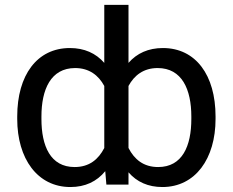

<svg xmlns="http://www.w3.org/2000/svg" viewBox="-20 -747 942 777"><path d="M852.3 -265.6V-275.6C852.3 -443.2 772 -552.6 639.2 -552.6C580.6 -552.6 534.1 -531.6 500 -492.5V-727.3H402V-492.5C367.9 -531.6 321.4 -552.6 262.8 -552.6C130 -552.6 49.7 -443.2 49.7 -275.6V-265.6C49.7 -105.1 131.4 9.9 264.9 9.9C324.6 9.9 371.8 -12.4 405.9 -54.3L410.5 0H500V-49.7C533.7 -10.7 579.5 9.9 637.1 9.9C770.6 9.9 852.3 -105.1 852.3 -265.6ZM147.7 -265.6V-275.6C147.7 -384.9 185.4 -471.6 284.1 -471.6C340.6 -471.6 378.6 -442.5 402 -399.1V-148.1C378.2 -101.9 341.3 -71 282 -71C183.9 -71 147.7 -156.2 147.7 -265.6ZM500 -148.1V-399.1C523.4 -442.5 561.4 -471.6 617.9 -471.6C716.6 -471.6 754.3 -384.9 754.3 -275.6V-265.6C754.3 -156.2 718 -71 620 -71C560.7 -71 523.8 -101.9 500 -148.1Z"/></svg>

Font: Margiela Sans
Style: Regular
Weight: 400
Designer: Stefan Endress, Andreas Faust
Version: Version 1.100;FEAKit 1.0